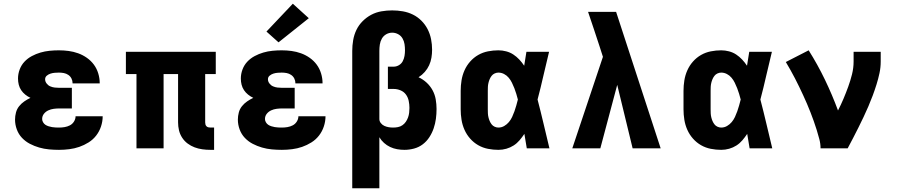

<svg xmlns="http://www.w3.org/2000/svg" viewBox="-20 -799 4840 1034"><path d="M298 8Q271 8 244 5.5Q217 3 191 -4.5Q165 -12 141 -24.5Q117 -37 98.5 -56.5Q80 -76 70.5 -102Q61 -128 61 -155Q61 -174 66 -193Q71 -212 83 -227Q95 -242 111 -253Q127 -264 144 -272Q129 -279 116 -289.5Q103 -300 94 -313.5Q85 -327 81 -343Q77 -359 77 -376Q77 -401 86 -425Q95 -449 112 -467Q129 -485 151.5 -497Q174 -509 198 -516Q222 -523 247 -525.5Q272 -528 297 -528Q324 -528 350 -524.5Q376 -521 401 -512Q426 -503 448 -487.5Q470 -472 485.5 -451Q501 -430 509 -404Q517 -378 517 -352Q517 -351 517 -350.5Q517 -350 517 -350H371Q371 -350 371 -350Q371 -350 371 -350Q371 -364 365 -376Q359 -388 348 -395.5Q337 -403 324 -405.5Q311 -408 297 -408Q286 -408 274.5 -407Q263 -406 252 -402.5Q241 -399 232 -391.5Q223 -384 223 -372Q223 -360 231 -349.5Q239 -339 250.5 -334Q262 -329 274.5 -327.5Q287 -326 300 -326H367V-215H300Q285 -215 269.5 -213Q254 -211 240 -204.5Q226 -198 216.5 -186Q207 -174 207 -158Q207 -149 212 -140.5Q217 -132 224.5 -127Q232 -122 241.5 -119Q251 -116 260 -114.5Q269 -113 278.5 -112.5Q288 -112 298 -112Q313 -112 328 -114.5Q343 -117 356.5 -124Q370 -131 378.5 -144.5Q387 -158 387 -173H533Q533 -145 524 -118Q515 -91 498 -69Q481 -47 457 -32Q433 -17 407 -8Q381 1 353 4.5Q325 8 298 8Z M1113 8Q1091 8 1069.5 5Q1048 2 1028 -5.5Q1008 -13 990.5 -26Q973 -39 961 -57.5Q949 -76 944 -97Q939 -118 939 -140V-400H861V0H715V-400H658V-520H1142V-400H1085V-140Q1085 -134 1086.5 -128.5Q1088 -123 1092 -119Q1096 -115 1101.5 -113.5Q1107 -112 1113 -112H1133V8Z M1498 8Q1471 8 1444 5.5Q1417 3 1391 -4.5Q1365 -12 1341 -24.5Q1317 -37 1298.5 -56.5Q1280 -76 1270.5 -102Q1261 -128 1261 -155Q1261 -174 1266 -193Q1271 -212 1283 -227Q1295 -242 1311 -253Q1327 -264 1344 -272Q1329 -279 1316 -289.5Q1303 -300 1294 -313.5Q1285 -327 1281 -343Q1277 -359 1277 -376Q1277 -401 1286 -425Q1295 -449 1312 -467Q1329 -485 1351.5 -497Q1374 -509 1398 -516Q1422 -523 1447 -525.5Q1472 -528 1497 -528Q1524 -528 1550 -524.5Q1576 -521 1601 -512Q1626 -503 1648 -487.5Q1670 -472 1685.5 -451Q1701 -430 1709 -404Q1717 -378 1717 -352Q1717 -351 1717 -350.5Q1717 -350 1717 -350H1571Q1571 -350 1571 -350Q1571 -350 1571 -350Q1571 -364 1565 -376Q1559 -388 1548 -395.5Q1537 -403 1524 -405.5Q1511 -408 1497 -408Q1486 -408 1474.5 -407Q1463 -406 1452 -402.5Q1441 -399 1432 -391.5Q1423 -384 1423 -372Q1423 -360 1431 -349.5Q1439 -339 1450.5 -334Q1462 -329 1474.5 -327.5Q1487 -326 1500 -326H1567V-215H1500Q1485 -215 1469.5 -213Q1454 -211 1440 -204.5Q1426 -198 1416.5 -186Q1407 -174 1407 -158Q1407 -149 1412 -140.5Q1417 -132 1424.5 -127Q1432 -122 1441.5 -119Q1451 -116 1460 -114.5Q1469 -113 1478.5 -112.5Q1488 -112 1498 -112Q1513 -112 1528 -114.5Q1543 -117 1556.5 -124Q1570 -131 1578.5 -144.5Q1587 -158 1587 -173H1733Q1733 -145 1724 -118Q1715 -91 1698 -69Q1681 -47 1657 -32Q1633 -17 1607 -8Q1581 1 1553 4.5Q1525 8 1498 8ZM1480 -571 1415 -629 1557 -779 1643 -701Z M1877 215V-525Q1877 -554 1882 -583Q1887 -612 1899.5 -638Q1912 -664 1933 -685Q1954 -706 1979.5 -719.5Q2005 -733 2034 -738Q2063 -743 2092 -743Q2121 -743 2149.5 -738Q2178 -733 2203.5 -720.5Q2229 -708 2249.5 -687.5Q2270 -667 2283 -641.5Q2296 -616 2301.5 -588Q2307 -560 2307 -531Q2307 -510 2303.5 -488.5Q2300 -467 2291 -447.5Q2282 -428 2267.5 -411.5Q2253 -395 2234 -383Q2258 -372 2277.5 -354Q2297 -336 2309.5 -313Q2322 -290 2326.5 -264Q2331 -238 2331 -212Q2331 -185 2327.5 -159Q2324 -133 2315.5 -108Q2307 -83 2292.5 -60.5Q2278 -38 2257 -22Q2236 -6 2210 1Q2184 8 2158 8Q2138 8 2118.5 4.5Q2099 1 2081 -7.5Q2063 -16 2048 -29.5Q2033 -43 2023 -60V215ZM2097 -112Q2110 -112 2123 -114.5Q2136 -117 2147 -124.5Q2158 -132 2165.5 -143Q2173 -154 2177.5 -166.5Q2182 -179 2183.5 -192Q2185 -205 2185 -218Q2185 -237 2181 -256Q2177 -275 2166 -290Q2155 -305 2137 -312.5Q2119 -320 2100 -320H2069V-440H2100Q2115 -440 2128.5 -448Q2142 -456 2149 -469.5Q2156 -483 2158.5 -498Q2161 -513 2161 -528Q2161 -545 2158.5 -561.5Q2156 -578 2147.5 -592.5Q2139 -607 2124 -615Q2109 -623 2092 -623Q2075 -623 2060 -614.5Q2045 -606 2036.5 -591Q2028 -576 2025.5 -559Q2023 -542 2023 -525V-161V-158Q2023 -146 2031 -136Q2039 -126 2050 -121Q2061 -116 2073 -114Q2085 -112 2097 -112Z M2664 8Q2636 8 2608 2.5Q2580 -3 2555.5 -17Q2531 -31 2512 -52.5Q2493 -74 2481.5 -100Q2470 -126 2465.5 -154Q2461 -182 2461 -210V-310Q2461 -338 2465.5 -366Q2470 -394 2481.5 -420Q2493 -446 2512 -467.5Q2531 -489 2555.5 -503Q2580 -517 2608 -522.5Q2636 -528 2664 -528Q2685 -528 2706 -522.5Q2727 -517 2744.5 -505.5Q2762 -494 2776.5 -478.5Q2791 -463 2803 -445Q2806 -464 2809 -482.5Q2812 -501 2815 -520H2937Q2921 -456 2906.5 -391.5Q2892 -327 2875 -263Q2892 -198 2907.5 -132Q2923 -66 2939 0H2817Q2814 -19 2810.5 -39Q2807 -59 2804 -78Q2792 -60 2778 -43.5Q2764 -27 2746 -15.5Q2728 -4 2707 2Q2686 8 2664 8ZM2664 -112Q2681 -112 2695.5 -120.5Q2710 -129 2720.5 -141.5Q2731 -154 2738 -169Q2745 -184 2750.5 -199.5Q2756 -215 2760.5 -231Q2765 -247 2769 -263Q2765 -278 2760.5 -293.5Q2756 -309 2750 -324Q2744 -339 2737 -353.5Q2730 -368 2719.5 -380.5Q2709 -393 2694.5 -400.5Q2680 -408 2664 -408Q2654 -408 2644 -403.5Q2634 -399 2627.5 -390.5Q2621 -382 2617 -372.5Q2613 -363 2610.5 -352.5Q2608 -342 2607.5 -331.5Q2607 -321 2607 -310V-210Q2607 -199 2607.5 -188.5Q2608 -178 2610.5 -167.5Q2613 -157 2617 -147.5Q2621 -138 2627.5 -129.5Q2634 -121 2644 -116.5Q2654 -112 2664 -112Z M3062 0 3227 -493 3209 -549Q3194 -595 3178.5 -641.5Q3163 -688 3147 -735H3298L3538 0H3387L3304 -342L3213 0Z M3864 8Q3836 8 3808 2.5Q3780 -3 3755.5 -17Q3731 -31 3712 -52.5Q3693 -74 3681.5 -100Q3670 -126 3665.5 -154Q3661 -182 3661 -210V-310Q3661 -338 3665.5 -366Q3670 -394 3681.5 -420Q3693 -446 3712 -467.5Q3731 -489 3755.5 -503Q3780 -517 3808 -522.5Q3836 -528 3864 -528Q3885 -528 3906 -522.5Q3927 -517 3944.5 -505.5Q3962 -494 3976.5 -478.5Q3991 -463 4003 -445Q4006 -464 4009 -482.5Q4012 -501 4015 -520H4137Q4121 -456 4106.5 -391.5Q4092 -327 4075 -263Q4092 -198 4107.5 -132Q4123 -66 4139 0H4017Q4014 -19 4010.5 -39Q4007 -59 4004 -78Q3992 -60 3978 -43.5Q3964 -27 3946 -15.5Q3928 -4 3907 2Q3886 8 3864 8ZM3864 -112Q3881 -112 3895.5 -120.5Q3910 -129 3920.5 -141.5Q3931 -154 3938 -169Q3945 -184 3950.5 -199.5Q3956 -215 3960.5 -231Q3965 -247 3969 -263Q3965 -278 3960.5 -293.5Q3956 -309 3950 -324Q3944 -339 3937 -353.5Q3930 -368 3919.5 -380.5Q3909 -393 3894.5 -400.5Q3880 -408 3864 -408Q3854 -408 3844 -403.5Q3834 -399 3827.5 -390.5Q3821 -382 3817 -372.5Q3813 -363 3810.5 -352.5Q3808 -342 3807.5 -331.5Q3807 -321 3807 -310V-210Q3807 -199 3807.5 -188.5Q3808 -178 3810.5 -167.5Q3813 -157 3817 -147.5Q3821 -138 3827.5 -129.5Q3834 -121 3844 -116.5Q3854 -112 3864 -112Z M4399 0Q4399 -25 4392.5 -49.5Q4386 -74 4378.5 -98.5Q4371 -123 4362.5 -146.5Q4354 -170 4345 -193.5Q4336 -217 4326 -240Q4316 -263 4305.5 -286Q4295 -309 4284 -331.5Q4273 -354 4261.5 -376.5Q4250 -399 4237.5 -421Q4225 -443 4212 -465L4335 -528Q4383 -452 4422.5 -370Q4462 -288 4493 -204Q4509 -235 4522.5 -267Q4536 -299 4548 -332Q4560 -365 4568.5 -399Q4577 -433 4577 -468V-520H4723V-468Q4723 -436 4716.5 -405.5Q4710 -375 4700.5 -344.5Q4691 -314 4680 -284.5Q4669 -255 4656.5 -226Q4644 -197 4630.5 -168.5Q4617 -140 4603 -112Q4589 -84 4574.5 -56Q4560 -28 4545 0Z"/></svg>

Font: Iosevka Custom Heavy Extended
Style: Regular
Weight: 900
Width: 7
Monospace: yes
Designer: Belleve Invis
Foundry: Belleve Invis
Version: Version 11.2.4; ttfautohint (v1.8.4)